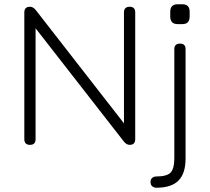

<svg xmlns="http://www.w3.org/2000/svg" viewBox="-20 -676 980 896"><path d="M831.5 -563.5C831.5 -563.5 808.5 -563.5 808.5 -563.5C786 -563.5 774.5 -575.5 774.5 -599C774.5 -599 774.5 -599 774.5 -599C774.5 -599 774.5 -621.5 774.5 -621.5C774.5 -644.5 786 -656 808.5 -656C808.5 -656 808.5 -656 808.5 -656C808.5 -656 831.5 -656 831.5 -656C854 -656 865 -644.5 865 -621.5C865 -621.5 865 -621.5 865 -621.5C865 -621.5 865 -599 865 -599C865 -575.5 854 -563.5 831.5 -563.5C831.5 -563.5 831.5 -563.5 831.5 -563.5ZM120 0C120 0 120 0 120 0C102.5 0 93.5 -9 93.5 -26.5C93.5 -26.5 93.5 -26.5 93.5 -26.5C93.5 -26.5 93.5 -618 93.5 -618C93.5 -635.5 102.5 -644.5 120 -644.5C120 -644.5 120 -644.5 120 -644.5C129.5 -644.5 138.5 -639.5 147 -629C147 -629 147 -629 147 -629C147 -629 570.5 -85 570.5 -85C570.5 -85 558.5 -85 558.5 -85C558.5 -85 558.5 -618 558.5 -618C558.5 -635.5 567.5 -644.5 585 -644.5C585 -644.5 585 -644.5 585 -644.5C602.5 -644.5 611 -635.5 611 -618C611 -618 611 -618 611 -618C611 -618 611 -26.5 611 -26.5C611 -9 602.5 0 585 0C585 0 585 0 585 0C575.5 0 566.5 -5 558 -15.5C558 -15.5 558 -15.5 558 -15.5C558 -15.5 134 -559.5 134 -559.5C134 -559.5 146 -559.5 146 -559.5C146 -559.5 146 -26.5 146 -26.5C146 -9 137.5 0 120 0ZM710 200C710 200 710 200 710 200C701.5 200 695 197.5 690 193C685 188.5 682.5 182 682.5 173.5C682.5 173.5 682.5 173.5 682.5 173.5C682.5 165 685 158.5 690.5 154C695.5 149.5 702 147.5 710 147.5C710 147.5 710 147.5 710 147.5C742 147.5 764 141.5 776 129.5C787.5 117.5 793.5 95.5 793.5 63.5C793.5 63.5 793.5 63.5 793.5 63.5C793.5 63.5 793.5 -446.5 793.5 -446.5C793.5 -464 802.5 -472.5 820 -472.5C820 -472.5 820 -472.5 820 -472.5C837.5 -472.5 846 -464 846 -446.5C846 -446.5 846 -446.5 846 -446.5C846 -446.5 846 63.5 846 63.5C846 110 835 144.5 813 166.5C791 189 756.5 200 710 200Z"/></svg>

Font: Jura-Fortis-Regular
Style: Regular
Weight: 500
Designer: Daniel Johnson, Alexei Vanyashin, Mirko Velimirovic
Foundry: Daniel Johnson
Version: ""